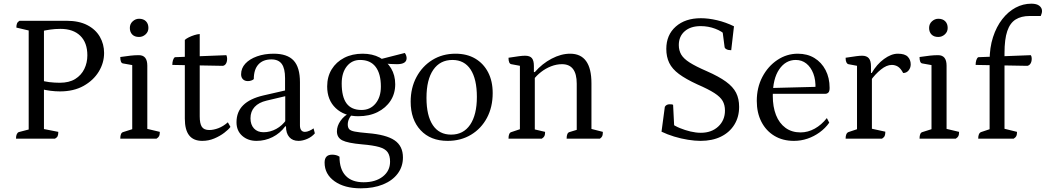

<svg xmlns="http://www.w3.org/2000/svg" viewBox="-20 -754 5686 1044"><path d="M67 0Q67 -16 71.5 -25Q76 -34 83 -36L152 -54L136 -38V-602L150 -585L69 -604Q69 -618 72.5 -626.5Q76 -635 86 -641H342Q409 -641 454.5 -617.5Q500 -594 523 -554Q546 -514 546 -466Q546 -412 517 -364.5Q488 -317 434.5 -287Q381 -257 306 -257Q281 -257 253 -260.5Q225 -264 202 -271H219V-33L200 -56L297 -37Q297 -22 293.5 -14Q290 -6 279 0ZM219 -301 204 -318Q218 -311 247.5 -307.5Q277 -304 305 -304Q356 -304 389 -324.5Q422 -345 438.5 -379Q455 -413 455 -453Q455 -522 416.5 -559.5Q378 -597 309 -597Q279 -597 252 -593Q225 -589 205 -584L219 -598Z M634 0Q634 -32 650 -36L710 -55L699 -41V-413L711 -398L649 -409Q634 -411 634 -444Q668 -449 690.5 -451.5Q713 -454 735 -454Q781 -454 781 -397V-43L769 -56L849 -37Q849 -22 845.5 -14.5Q842 -7 831 0ZM736 -553Q712 -553 699 -566.5Q686 -580 686 -602Q686 -624 701.5 -638Q717 -652 736 -652Q760 -652 773.5 -638.5Q787 -625 787 -602Q787 -581 771.5 -567Q756 -553 736 -553Z M1080 12Q1032 12 1008.5 -18Q985 -48 985 -109V-537Q994 -545 1007.5 -551.5Q1021 -558 1036.5 -563Q1052 -568 1066 -569V-121Q1066 -82 1077.5 -64.5Q1089 -47 1118 -47Q1141 -47 1167.5 -57Q1194 -67 1219 -89L1233 -64Q1223 -50 1199.5 -32Q1176 -14 1145 -1Q1114 12 1080 12ZM1192 -396 917 -401Q917 -415 920.5 -426.5Q924 -438 931 -443L1211 -454Q1213 -449 1214 -444.5Q1215 -440 1215 -435Q1215 -419 1209 -408.5Q1203 -398 1192 -396Z M1375 12Q1328 12 1297 -15.5Q1266 -43 1266 -89Q1266 -146 1302.5 -182Q1339 -218 1412 -235L1543 -265L1530 -254V-329Q1530 -382 1512 -406.5Q1494 -431 1456 -431Q1410 -431 1385 -403.5Q1360 -376 1360 -324Q1355 -319 1346 -316Q1337 -313 1328 -313Q1311 -313 1301 -323Q1291 -333 1291 -350Q1291 -383 1314 -408Q1337 -433 1377.5 -447.5Q1418 -462 1468 -462Q1542 -462 1576.5 -425Q1611 -388 1611 -307V-72Q1611 -55 1618 -46Q1625 -37 1638 -37Q1649 -37 1662.5 -43Q1676 -49 1685 -56L1692 -29Q1676 -10 1651 1Q1626 12 1603 12Q1571 12 1553 -8.5Q1535 -29 1535 -67H1531Q1503 -29 1462 -8.5Q1421 12 1375 12ZM1413 -35Q1449 -35 1482 -53Q1515 -71 1537 -103L1531 -86V-236L1544 -234L1430 -207Q1387 -197 1364.5 -172.5Q1342 -148 1342 -111Q1342 -76 1361 -55.5Q1380 -35 1413 -35Z M1942 270Q1853 270 1799 231.5Q1745 193 1745 130Q1745 87 1786 87Q1797 87 1807 89.5Q1817 92 1826 98Q1826 166 1859.5 201.5Q1893 237 1957 237Q2022 237 2061.5 206Q2101 175 2101 125Q2101 93 2088 74Q2075 55 2042 45.5Q2009 36 1949 31Q1870 24 1841 9Q1812 -6 1812 -40Q1812 -69 1831.5 -97Q1851 -125 1883 -141L1898 -134Q1885 -123 1878 -108Q1871 -93 1871 -77Q1871 -61 1878.5 -52Q1886 -43 1909.5 -38.5Q1933 -34 1980 -30Q2080 -22 2125.5 9Q2171 40 2171 102Q2171 152 2142.5 190Q2114 228 2062.5 249Q2011 270 1942 270ZM1928 -122Q1852 -122 1805.5 -166Q1759 -210 1759 -284Q1759 -337 1783.5 -377Q1808 -417 1851.5 -439.5Q1895 -462 1952 -462Q2005 -462 2044.5 -441Q2084 -420 2106.5 -382.5Q2129 -345 2129 -296Q2129 -245 2103.5 -206Q2078 -167 2033 -144.5Q1988 -122 1928 -122ZM1946 -156Q1993 -156 2022 -191Q2051 -226 2051 -283Q2051 -353 2022.5 -390.5Q1994 -428 1938 -428Q1893 -428 1865.5 -393Q1838 -358 1838 -300Q1838 -227 1864.5 -191.5Q1891 -156 1946 -156ZM2139 -405Q2125 -405 2106 -406Q2087 -407 2070 -409.5Q2053 -412 2043 -416L2036 -429L2181 -466Q2186 -460 2188.5 -452Q2191 -444 2191 -438Q2191 -405 2139 -405Z M2414 12Q2321 12 2267 -46Q2213 -104 2213 -201Q2213 -276 2244.5 -335Q2276 -394 2331 -428Q2386 -462 2457 -462Q2519 -462 2564 -435.5Q2609 -409 2634 -361Q2659 -313 2659 -248Q2659 -172 2628 -113.5Q2597 -55 2541.5 -21.5Q2486 12 2414 12ZM2433 -22Q2500 -22 2536.5 -76Q2573 -130 2573 -227Q2573 -324 2539 -376Q2505 -428 2440 -428Q2373 -428 2336 -374.5Q2299 -321 2299 -222Q2299 -125 2333.5 -73.5Q2368 -22 2433 -22Z M2745 0Q2745 -32 2761 -36L2818 -55L2807 -38V-409L2819 -394L2760 -405Q2745 -408 2745 -440Q2783 -446 2802.5 -448.5Q2822 -451 2835 -451Q2861 -451 2872 -438Q2883 -425 2883 -396V-359L2877 -362H2888Q2928 -408 2979.5 -435Q3031 -462 3080 -462Q3196 -462 3196 -301V-43L3184 -56L3258 -37Q3258 -22 3255 -14.5Q3252 -7 3242 0H3061Q3061 -32 3077 -36L3126 -51L3116 -34V-299Q3116 -405 3036 -405Q3006 -405 2976.5 -393.5Q2947 -382 2922 -362.5Q2897 -343 2880 -320L2888 -339V-39L2876 -53L2944 -37Q2944 -22 2940.5 -14.5Q2937 -7 2926 0Z M3789 12Q3759 12 3721 6Q3683 0 3645.5 -11.5Q3608 -23 3577 -38L3595 -173Q3603 -187 3621 -187Q3626 -187 3631.5 -186.5Q3637 -186 3640 -184L3647 -45L3629 -84Q3649 -69 3677 -57.5Q3705 -46 3734.5 -39Q3764 -32 3791 -32Q3849 -32 3885.5 -66Q3922 -100 3922 -153Q3922 -183 3909.5 -205Q3897 -227 3864.5 -248Q3832 -269 3772 -295Q3709 -324 3672 -351.5Q3635 -379 3619 -412Q3603 -445 3603 -488Q3603 -564 3654.5 -609.5Q3706 -655 3791 -655Q3832 -655 3879 -644Q3926 -633 3971 -611L3956 -481Q3940 -481 3930.5 -486Q3921 -491 3920 -498L3907 -598L3928 -561Q3906 -584 3868.5 -598Q3831 -612 3790 -612Q3735 -612 3703 -584Q3671 -556 3671 -509Q3671 -480 3684 -457.5Q3697 -435 3730 -414Q3763 -393 3823 -367Q3889 -338 3927.5 -310Q3966 -282 3982.5 -249.5Q3999 -217 3999 -173Q3999 -118 3973 -76Q3947 -34 3900 -11Q3853 12 3789 12Z M4297 12Q4236 12 4190.5 -15.5Q4145 -43 4120 -92Q4095 -141 4095 -205Q4095 -278 4125.5 -336Q4156 -394 4207 -428Q4258 -462 4318 -462Q4370 -462 4408.5 -438.5Q4447 -415 4469 -373Q4491 -331 4491 -276Q4491 -257 4484 -250.5Q4477 -244 4468 -244H4153V-275L4425 -282L4414 -271Q4416 -319 4402.5 -354Q4389 -389 4364.5 -408.5Q4340 -428 4307 -428Q4252 -428 4217 -377Q4182 -326 4182 -233Q4182 -173 4199.5 -128.5Q4217 -84 4251 -59Q4285 -34 4333 -34Q4373 -34 4410 -54.5Q4447 -75 4476 -112L4489 -87Q4468 -57 4437 -34.5Q4406 -12 4370.5 0Q4335 12 4297 12Z M4578 0Q4578 -30 4594 -36L4651 -55L4640 -38V-409L4652 -394L4593 -405Q4586 -407 4582 -415.5Q4578 -424 4578 -440Q4617 -446 4636 -448.5Q4655 -451 4668 -451Q4692 -451 4704 -437.5Q4716 -424 4716 -393V-351L4710 -357H4720Q4747 -404 4786.5 -433Q4826 -462 4862 -462Q4900 -462 4916 -445.5Q4932 -429 4932 -404Q4932 -385 4920.5 -371Q4909 -357 4891 -357Q4877 -383 4862 -392Q4847 -401 4829 -401Q4801 -401 4770 -376Q4739 -351 4714 -316L4721 -335V-39L4707 -57L4794 -38Q4794 -23 4790.5 -15Q4787 -7 4776 0Z M4980 0Q4980 -32 4996 -36L5056 -55L5045 -41V-413L5057 -398L4995 -409Q4980 -411 4980 -444Q5014 -449 5036.5 -451.5Q5059 -454 5081 -454Q5127 -454 5127 -397V-43L5115 -56L5195 -37Q5195 -22 5191.5 -14.5Q5188 -7 5177 0ZM5082 -553Q5058 -553 5045 -566.5Q5032 -580 5032 -602Q5032 -624 5047.5 -638Q5063 -652 5082 -652Q5106 -652 5119.5 -638.5Q5133 -625 5133 -602Q5133 -581 5117.5 -567Q5102 -553 5082 -553Z M5299 0Q5299 -30 5315 -36L5372 -55L5361 -41V-424Q5361 -495 5379.5 -552Q5398 -609 5430 -650Q5462 -691 5502.5 -712.5Q5543 -734 5588 -734Q5617 -734 5631.5 -722.5Q5646 -711 5646 -694Q5646 -688 5644 -681Q5642 -674 5639 -667H5578Q5533 -667 5502.5 -648Q5472 -629 5457 -585Q5442 -541 5442 -465V-39L5429 -57L5510 -37Q5510 -22 5506.5 -14.5Q5503 -7 5492 0ZM5566 -396 5285 -401Q5285 -415 5288.5 -426.5Q5292 -438 5299 -443L5585 -454Q5588 -449 5589 -444.5Q5590 -440 5590 -435Q5590 -419 5583.5 -408.5Q5577 -398 5566 -396Z"/></svg>

Font: Pitagon Serif
Style: Regular
Weight: 400
Designer: Travis Tran
Foundry: Pitagon
Version: Version 1.000;gftools[0.9.26]